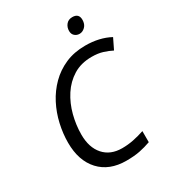

<svg xmlns="http://www.w3.org/2000/svg" viewBox="-216 -1037 1064 1171"><g transform="rotate(-30 316.0 -452.0)"><path d="M326 10Q207 10 139.5 -63Q72 -136 72 -263Q72 -327 87 -393Q102 -459 132.5 -518Q163 -577 209.5 -623.5Q256 -670 318 -697Q380 -724 458 -724Q558 -724 632 -684L596 -610Q569 -624 535.5 -634.5Q502 -645 458 -645Q383 -645 328.5 -611.5Q274 -578 238 -522.5Q202 -467 184.5 -399.5Q167 -332 167 -265Q167 -174 213.5 -121.5Q260 -69 342 -69Q383 -69 422.5 -77Q462 -85 500 -98V-20Q461 -6 421.5 2Q382 10 326 10ZM466 -803Q446 -803 432 -815.5Q418 -828 418 -850Q418 -876 433.5 -895Q449 -914 477 -914Q523 -914 523 -869Q523 -838 505 -820.5Q487 -803 466 -803Z"/></g></svg>

Font: BC Sans
Style: Italic
Weight: 400
Italic angle: -12°
Designer: Monotype Design Team
Designer: Province of B.C.
Foundry: Monotype Imaging Inc.
Version: Version 2.000;GOOG;noto-source:20170915:90ef993387c0